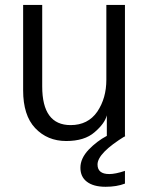

<svg xmlns="http://www.w3.org/2000/svg" viewBox="-20 -545 598 766"><path d="M72.3 -184.6Q72.3 -269.5 72.3 -525.4Q90.8 -525.4 148.4 -525.4Q148.4 -444.3 148.4 -200.2Q148.4 -45.9 261.7 -45.9Q331.1 -45.9 368.2 -99.6Q404.3 -153.3 404.3 -226.6Q404.3 -326.2 404.3 -525.4Q422.9 -525.4 478.5 -525.4Q478.5 -393.6 478.5 0Q460 0 406.2 0Q406.2 -21.5 406.2 -85Q398.4 -52.7 357.4 -17.6Q317.4 17.6 244.1 17.6Q168.9 17.6 120.1 -34.2Q72.3 -85 72.3 -184.6ZM300.8 124Q300.8 86.9 334 51.8Q367.2 17.6 406.2 -2.9Q430.7 -2.9 480.5 -2.9Q369.1 65.4 369.1 111.3Q369.1 149.4 416 149.4Q440.4 149.4 478.5 136.7Q478.5 153.3 478.5 187.5Q445.3 200.2 401.4 200.2Q352.5 200.2 326.2 179.7Q300.8 160.2 300.8 124Z"/></svg>

Font: Gothic A1
Style: Regular
Weight: 400
Designer: HanYang I&C Co.,Ltd.
Version: Version 2.50